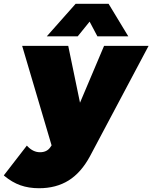

<svg xmlns="http://www.w3.org/2000/svg" viewBox="-112 -789 804 1013"><path d="M-91.8 136.2 29.8 -21 33.2 -17.1Q63 14.2 99.1 14.2Q134.8 14.2 152.8 -11.2L160.2 -22L4.9 -546.9H248L310.1 -247.1L437 -546.9H671.9L362.8 35.2Q315.9 122.1 250 163.1Q184.1 204.1 94.2 204.1Q39.6 204.1 -4.4 188.5Q-48.3 172.9 -88.9 139.2ZM134.8 -597.2 287.1 -769H460.9L564.9 -597.2H401.9L360.8 -674.8L297.9 -597.2Z"/></svg>

Font: Trueno UltraBlack
Style: Italic
Weight: 950
Designer: Julieta Ulanovsky
Foundry: Julieta Ulanovsky
Version: Version 3.001b | FøM Fix